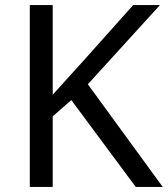

<svg xmlns="http://www.w3.org/2000/svg" viewBox="-20 -734 659 754"><path d="M619 0 325 -403 608 -714H503L310 -498C269 -452 227 -407 187 -362V-714H97V0H187V-277L260 -341L513 0Z"/></svg>

Font: Noto Sans Sunuwar
Style: Regular
Weight: 400
Designer: Anshuman Pandey
Foundry: Jamra Patel LLC
Version: Version 1.000